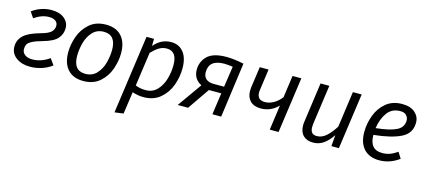

<svg xmlns="http://www.w3.org/2000/svg" viewBox="-58 -1036 3876 1749"><g transform="rotate(15 1880.0 -162.0)"><path d="M426 -410Q426 -356 390 -313.5Q354 -271 255 -244Q190 -226 158 -208.5Q126 -191 117 -173.5Q108 -156 108 -131Q108 -99 133.5 -78.5Q159 -58 204 -58Q248 -58 289 -72.5Q330 -87 365 -113L407 -55Q367 -24 313 -6Q259 12 200 12Q123 12 70.5 -26.5Q18 -65 18 -131Q18 -191 62 -234Q106 -277 214 -307Q289 -327 313.5 -352Q338 -377 338 -410Q338 -439 315.5 -455Q293 -471 256 -471Q220 -471 186 -459Q152 -447 116 -422L79 -477Q162 -538 262 -538Q337 -538 381.5 -502Q426 -466 426 -410Z M505 -205Q505 -279 532 -355.5Q559 -432 619.5 -485Q680 -538 775 -538Q871 -538 922 -481Q973 -424 973 -322Q973 -249 946.5 -172Q920 -95 859.5 -41.5Q799 12 704 12Q608 12 556.5 -45.5Q505 -103 505 -205ZM886 -330Q886 -470 772 -470Q707 -470 666.5 -426Q626 -382 609 -319Q592 -256 592 -196Q592 -56 706 -56Q771 -56 811.5 -100Q852 -144 869 -207Q886 -270 886 -330Z M1158 -526H1229L1227 -459Q1266 -502 1305 -520Q1344 -538 1389 -538Q1463 -538 1506 -484.5Q1549 -431 1549 -333Q1549 -252 1520.5 -173Q1492 -94 1429.5 -41Q1367 12 1271 12Q1220 12 1167 -6L1137 203L1054 214ZM1462 -339Q1462 -471 1366 -471Q1325 -471 1291.5 -450Q1258 -429 1223 -392L1178 -73Q1203 -63 1224.5 -59Q1246 -55 1276 -55Q1340 -55 1382 -99Q1424 -143 1443 -208.5Q1462 -274 1462 -339Z M2074 -518 2003 0H1920L1949 -205H1832L1691 0H1593L1755 -229Q1716 -248 1696.5 -280.5Q1677 -313 1677 -355Q1677 -433 1731.5 -485.5Q1786 -538 1910 -538Q1983 -538 2074 -518ZM1762 -355Q1762 -315 1787 -292.5Q1812 -270 1862 -270H1958L1987 -466Q1933 -473 1907 -473Q1762 -473 1762 -355Z M2544 0H2461L2494 -236Q2425 -165 2331 -165Q2266 -165 2231 -200Q2196 -235 2196 -296Q2196 -317 2198 -328L2226 -526H2309L2282 -333Q2279 -317 2279 -303Q2279 -231 2353 -231Q2395 -231 2436 -255Q2477 -279 2506 -318L2535 -526H2618Z M2744 -117Q2744 -135 2747 -153L2799 -526H2882L2830 -156Q2828 -144 2828 -123Q2828 -87 2843.5 -70.5Q2859 -54 2890 -54Q2937 -54 2978 -90.5Q3019 -127 3057 -188L3104 -526H3187L3113 0H3042L3051 -106Q3013 -49 2969.5 -18.5Q2926 12 2872 12Q2811 12 2777.5 -22Q2744 -56 2744 -117Z M3385 -198Q3386 -59 3504 -59Q3542 -59 3576 -71Q3610 -83 3646 -109L3682 -52Q3595 12 3496 12Q3401 12 3349.5 -44.5Q3298 -101 3298 -201Q3298 -281 3326 -358Q3354 -435 3414.5 -486.5Q3475 -538 3568 -538Q3646 -538 3689 -500Q3732 -462 3732 -406Q3732 -305 3641.5 -260Q3551 -215 3385 -198ZM3644 -403Q3644 -429 3625.5 -450Q3607 -471 3567 -471Q3488 -471 3444.5 -410.5Q3401 -350 3389 -263Q3519 -276 3581.5 -307Q3644 -338 3644 -403Z"/></g></svg>

Font: FiraGO Book
Style: Italic
Weight: 350
Italic angle: -8°
Designer: bBox Type GmbH
Foundry: bBox Type GmbH
Version: Version 1.001